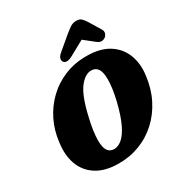

<svg xmlns="http://www.w3.org/2000/svg" viewBox="-216 -1105 1205 1273"><g transform="rotate(-30 386.5 -468.5)"><path d="M496.5 -712.5Q598 -712 662.8 -670.8Q727.5 -629.5 754.5 -559.8Q781.5 -490 770 -404.5Q759 -310.5 720.2 -233.5Q681.5 -156.5 621.2 -101Q561 -45.5 484.2 -16.2Q407.5 13 320.5 12Q220 11 155.8 -30Q91.5 -71 65 -142.2Q38.5 -213.5 51.5 -305.5Q60.5 -390 96.5 -464Q132.5 -538 191 -594.2Q249.5 -650.5 327 -682Q404.5 -713.5 496.5 -712.5ZM344.5 -86Q374.5 -85.5 405.2 -110.5Q436 -135.5 464.5 -194Q493 -252.5 517 -351.5Q529 -402 534.2 -441.8Q539.5 -481.5 539 -511Q538.5 -563.5 523 -587.8Q507.5 -612 476.5 -614Q427.5 -617 382.2 -558.5Q337 -500 304.5 -357.5Q292 -305 286.2 -264Q280.5 -223 280 -192Q280 -136.5 296 -111.8Q312 -87 344.5 -86ZM408 -761Q360 -734.5 340.5 -757.5Q332 -768 335.5 -784.2Q339 -800.5 360.5 -818L456 -898.5Q483 -920.5 503.8 -934.8Q524.5 -949 551 -949Q577.5 -949 591 -935Q604.5 -921 618.5 -898.5L670 -813.5Q680.5 -796 675.2 -781Q670 -766 659 -757.5Q629 -736 597.5 -761L520 -822.5Z"/></g></svg>

Font: Fraunces 72pt SuperSoft Black
Style: Italic
Weight: 900
Italic angle: -16°
Version: Version 1.000;[b76b70a41]